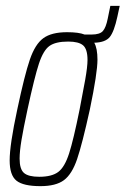

<svg xmlns="http://www.w3.org/2000/svg" viewBox="-20 -628 429 656"><path d="M389 -608 381 -571Q370 -520 355 -501.5Q340 -483 302 -482Q313 -463 313 -424Q313 -379 287 -254Q261 -136 243.5 -84.5Q226 -33 198.5 -12.5Q171 8 118 8Q60 8 36.5 -10.5Q13 -29 13 -80Q13 -133 39 -254Q64 -372 82 -424.5Q100 -477 128 -497.5Q156 -518 209 -518Q249 -518 269 -510H293Q321 -510 331.5 -522Q342 -534 348 -564L357 -608ZM279 -423Q279 -460 264 -473Q249 -486 213 -486Q170 -486 149 -471Q128 -456 113 -410.5Q98 -365 74 -254Q60 -189 53.5 -150Q47 -111 47 -86Q47 -50 62 -37Q77 -24 114 -24Q157 -24 179 -40.5Q201 -57 216 -103.5Q231 -150 252 -254Q263 -310 271 -355Q279 -400 279 -423Z"/></svg>

Font: Saira Ultra Condensed Thin
Style: Italic
Weight: 100
Width: 1
Italic angle: -12°
Designer: Hector Gatti with collaboration of the Omnibus-Type team
Foundry: Omnibus-Type
Version: Version 1.001; ttfautohint (v1.8)